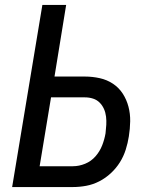

<svg xmlns="http://www.w3.org/2000/svg" viewBox="-20 -755 640 775"><path d="M29 0 151 -735H247L200 -446H323Q353 -446 382.5 -439.5Q412 -433 436 -417Q460 -401 475.5 -377Q491 -353 498.5 -324.5Q506 -296 505.5 -265.5Q505 -235 500 -204Q496 -178 487.5 -151Q479 -124 464 -100Q449 -76 427.5 -56Q406 -36 380.5 -23Q355 -10 328 -5Q301 0 274 0ZM274 -84Q299 -84 323.5 -94Q348 -104 365.5 -124Q383 -144 392.5 -168.5Q402 -193 406 -217Q408 -234 409 -251Q410 -268 408 -284.5Q406 -301 399.5 -315.5Q393 -330 382 -341Q371 -352 355.5 -357Q340 -362 323 -362H186L140 -84Z"/></svg>

Font: Iosevka SS04 Medium Extended
Style: Italic
Weight: 500
Width: 7
Italic angle: -9°
Monospace: yes
Designer: Belleve Invis
Foundry: Belleve Invis
Version: Version 19.0.0; ttfautohint (v1.8.4)